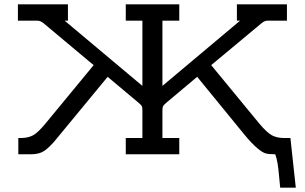

<svg xmlns="http://www.w3.org/2000/svg" viewBox="-20 -715 1415 890"><path d="M63 -619.1V-694.8H294.9V-619.1H279.8L640.1 -316.9V-619.1H563V-694.8H811V-619.1H732.9V-316.9L1092.8 -619.1H1078.1V-694.8H1310.1V-619.1H1219.2Q1207 -619.1 1192.9 -607.9L959 -413.1L1182.1 -142.1Q1217.3 -100.1 1240.7 -87.6Q1264.2 -75.2 1297.9 -75.2H1326.2L1351.1 154.8H1278.8Q1276.9 139.6 1273.9 104.7Q1271 69.8 1267.1 44.9Q1263.2 20 1255.9 0H1251Q1224.1 0 1210 -4.4Q1195.8 -8.8 1172.4 -28.3Q1148.9 -47.9 1115 -88.4Q1081.1 -128.9 1022.9 -201.2Q945.8 -296.4 894 -358.9L751 -238.8Q737.8 -227.5 735.4 -221.7Q732.9 -215.8 732.9 -203.1V-75.2H811V0H563V-75.2H640.1V-204.1Q640.1 -218.3 637.5 -223.1Q634.8 -228 622.1 -238.8L479 -358.9L230 -57.1Q196.8 -20 175.3 -10Q153.8 0 125 0H64.9V-75.2H75.2Q109.4 -75.2 132.1 -87.2Q154.8 -99.1 189 -140.1L414.1 -413.1Q404.3 -420.9 388.2 -434.6Q372.1 -448.2 315.4 -495.6Q258.8 -543 181.2 -607.9Q167 -619.1 153.8 -619.1Z"/></svg>

Font: CMU Concrete
Style: Bold
Weight: 700
Version: Version 0.7.0